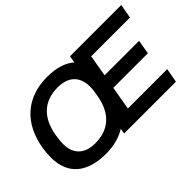

<svg xmlns="http://www.w3.org/2000/svg" viewBox="-101 -1052 1418 1418"><g transform="rotate(-45 607.5 -343.0)"><path d="M359 12C441 12 510 -7 566 -42L559 0H1100L1120 -111H709L741 -295H1102L1121 -406H761L790 -575H1195L1215 -686H680L670 -631C621 -675 547 -698 452 -698C232 -698 93 -566 58 -348C53 -318 51 -288 51 -256C51 -78 165 12 359 12ZM357 -99C245 -99 185 -160 185 -264C185 -285 187 -308 194 -352C220 -504 308 -588 452 -588C566 -588 626 -527 626 -423C626 -401 624 -378 616 -335C590 -183 503 -99 357 -99Z"/></g></svg>

Font: Archivo SemiBold
Style: Italic
Weight: 600
Italic angle: -10°
Designer: Hector Gatti
Foundry: Omnibus-Type
Version: Version 2.001